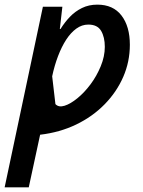

<svg xmlns="http://www.w3.org/2000/svg" viewBox="-47 -568 616 828"><path d="M-27 240 138 -539H222L211 -443H214Q232 -472 254.5 -495.5Q277 -519 306.5 -533.5Q336 -548 373 -548Q441 -548 477 -501Q513 -454 513 -375Q513 -302 484.5 -236.5Q456 -171 404 -118Q352 -65 281.5 -31Q211 3 126 13L77 240ZM192 -119Q206 -104 231.5 -112Q257 -120 287 -144.5Q317 -169 343.5 -204.5Q370 -240 387.5 -282.5Q405 -325 405 -366Q405 -408 389 -435Q373 -462 334 -462Q306 -462 282 -444.5Q258 -427 238.5 -397Q219 -367 203.5 -326.5Q188 -286 178 -239Z"/></svg>

Font: Noto Sans Display Medium
Style: Italic
Weight: 500
Italic angle: -12°
Designer: Monotype Design Team
Foundry: Monotype Imaging Inc.
Version: Version 2.003